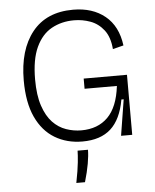

<svg xmlns="http://www.w3.org/2000/svg" viewBox="-59 -722 802 994"><g transform="rotate(-5 341.5 -224.5)"><path d="M348 12Q267 12 204.5 -25.5Q142 -63 107 -138.5Q72 -214 72 -329Q72 -488 145.5 -580Q219 -672 358 -672Q459 -672 524 -619Q589 -566 602 -465L546 -451Q541 -514 512.5 -550.5Q484 -587 443 -602Q402 -617 358 -617Q293 -617 241.5 -588.5Q190 -560 160.5 -496.5Q131 -433 131 -329Q131 -247 149.5 -192Q168 -137 198.5 -105Q229 -73 268 -59.5Q307 -46 347 -46Q433 -46 485 -98Q537 -150 550 -259H382V-312H607V0H549L579 -187H567Q549 -85 495.5 -36.5Q442 12 348 12ZM297 223Q310 157 314 117Q318 77 318 57H372Q372 87 364.5 129.5Q357 172 342 223Z"/></g></svg>

Font: Bricolage Grotesque 10pt ExtraLight
Style: Regular
Weight: 200
Designer: Mathieu Triay
Foundry: Atelier Triay
Version: Version 1.000; ttfautohint (v1.8.4.7-5d5b);gftools[0.9.32]